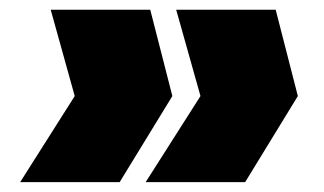

<svg xmlns="http://www.w3.org/2000/svg" viewBox="-20 -490 658 390"><path d="M478 -120.1H275.9L387.2 -294.9L337.9 -470.2H540L585 -294.9ZM223.1 -120.1H21L131.8 -294.9L83 -470.2H285.2L330.1 -294.9Z"/></svg>

Font: SVN-Poppins Black
Style: Italic
Weight: 900
Italic angle: -10°
Designer: Ninad Kale (Devanagari), Jonny Pinhorn (Latin)
Foundry: Indian Type Foundry
Version: Version 3.002 2017